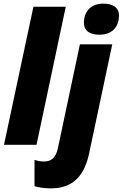

<svg xmlns="http://www.w3.org/2000/svg" viewBox="-20 -797 675 1057"><path d="M528 -606C598 -606 635 -650 635 -711C635 -758 598 -777 549 -777C479 -777 442 -732 442 -672C442 -625 477 -606 528 -606ZM2 0H181L342 -760H164ZM261 240C394 240 448 155 471 46L598 -553H420L298 22C287 72 261 92 223 92C208 92 190 90 170 83V228C194 236 230 240 261 240Z"/></svg>

Font: Noto Sans SemiCondensed Black
Style: Italic
Weight: 900
Width: 4
Italic angle: -12°
Designer: Monotype Design Team
Foundry: Monotype Imaging Inc.
Version: Version 2.013